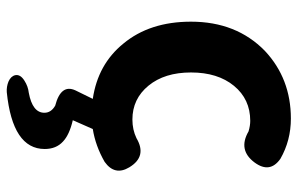

<svg xmlns="http://www.w3.org/2000/svg" viewBox="-176 -438 879 567"><g transform="rotate(90 263.5 -154.5)"><path d="M221 260Q205 253 202 240Q199 225 218 213Q235 202 254 200Q313 189 313 154Q313 134 292 122Q227 105 247 62L272 11Q170 -4 109 -79Q44 -157 44 -279Q44 -413 130 -497Q212 -574 330 -574Q395 -574 449 -543Q493 -512 460 -467Q423 -417 368 -449Q351 -454 337 -454Q273 -454 233.5 -406Q194 -358 194 -279Q194 -201 233 -153.5Q272 -106 333 -106Q363 -106 388 -118Q442 -150 474 -97Q500 -54 458 -24Q411 3 361 11L335 70Q378 80 398 99Q420 119 420 153Q420 248 252 265Q236 266 221 260Z"/></g></svg>

Font: GenSenRounded TW B
Style: Regular
Weight: 700
Version: Version 1.501;PS 1;hotconv 16.6.51;makeotf.lib2.5.65220